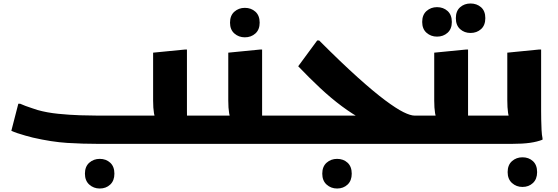

<svg xmlns="http://www.w3.org/2000/svg" viewBox="-20 -825 3198 1101"><path d="M764 0V-162H1185V-20L1165 0ZM85 -230H96Q107 -225 126.5 -217.5Q146 -210 165.5 -204Q185 -198 196 -194Q249 -179 313.5 -172.5Q378 -166 439.5 -164Q501 -162 544 -162H945L881 -135Q868 -146 863 -175.5Q858 -205 858 -248V-523L1041 -541H1052V-189Q1052 -169 1052.5 -139Q1053 -109 1054.5 -79.5Q1056 -50 1060 -32L1057 -24Q1027 -12 979 -6Q931 0 868 0H544Q454 0 365.5 -5.5Q277 -11 168 -36Q149 -41 125 -47.5Q101 -54 79.5 -61.5Q58 -69 45 -75ZM467 171Q467 130 492 108Q517 86 552 86Q588 86 612 108Q636 130 636 171Q636 211 612 233.5Q588 256 552 256Q517 256 492 233.5Q467 211 467 171Z M1185 -162H1376L1312 -135Q1299 -146 1294 -175.5Q1289 -205 1289 -248V-523L1472 -541H1483V-84L1404 -162H1607V-20L1587 0H1165V-142ZM1384 -611Q1349 -611 1324 -633Q1299 -655 1299 -695Q1299 -736 1324 -758Q1349 -780 1384 -780Q1420 -780 1444.5 -758Q1469 -736 1469 -695Q1469 -655 1444.5 -633Q1420 -611 1384 -611Z M1587 0V-142L1607 -162H2099L2058 -140Q2002 -170 1940 -216Q1878 -262 1815 -321Q1752 -380 1690 -445L1799 -593H1810Q1938 -465 2031 -381.5Q2124 -298 2188.5 -250Q2253 -202 2293.5 -182Q2334 -162 2358 -162H2386V-20L2366 0ZM1828 171Q1828 130 1853 108Q1878 86 1913 86Q1949 86 1973 108Q1997 130 1997 171Q1997 211 1973 233.5Q1949 256 1913 256Q1878 256 1853 233.5Q1828 211 1828 171Z M2366 -162H2557L2493 -135Q2480 -146 2475 -175.5Q2470 -205 2470 -248V-523L2653 -541H2664V-84L2585 -162H2788V-20L2768 0H2346V-142ZM2678 -636Q2643 -636 2618.5 -658Q2594 -680 2594 -721Q2594 -762 2618.5 -783.5Q2643 -805 2678 -805Q2714 -805 2738.5 -783.5Q2763 -762 2763 -721Q2763 -680 2738.5 -658Q2714 -636 2678 -636ZM2486 -615Q2451 -615 2426 -637Q2401 -659 2401 -699Q2401 -740 2426 -762Q2451 -784 2486 -784Q2522 -784 2546.5 -762Q2571 -740 2571 -699Q2571 -659 2546.5 -637Q2522 -615 2486 -615Z M2768 0V-142L2788 -162H2976L2912 -135Q2898 -146 2893.5 -177Q2889 -208 2889 -252V-523L3071 -541H3083V-189Q3083 -169 3083.5 -139Q3084 -109 3085.5 -79.5Q3087 -50 3091 -32V-24Q3061 -12 3019 -6Q2977 0 2914 0ZM2891 162Q2891 121 2916 99Q2941 77 2976 77Q3012 77 3036 99Q3060 121 3060 162Q3060 202 3036 224.5Q3012 247 2976 247Q2941 247 2916 224.5Q2891 202 2891 162Z"/></svg>

Font: Kufam ExtraBold
Style: Italic
Weight: 800
Italic angle: -11°
Designer: Artur Schmal
Foundry: Original Type
Version: Version 1.301; ttfautohint (v1.8.3)